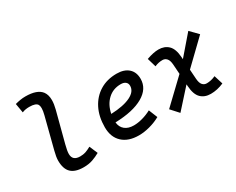

<svg xmlns="http://www.w3.org/2000/svg" viewBox="-100 -1158 1958 1594"><g transform="rotate(-30 879.0 -361.0)"><path d="M338.4 9.8Q257.3 9.8 219 -27.6Q180.7 -64.9 180.7 -143.6Q180.7 -178.2 194.8 -231.9L270.5 -527.3Q280.3 -564.9 280.3 -590.3Q280.3 -609.9 274.4 -622.6Q260.7 -650.9 195.3 -650.9Q178.7 -650.9 161.4 -648.2Q144 -645.5 127 -638.2L111.8 -727.1Q136.2 -733.9 161.1 -738Q186 -742.2 210.9 -742.2Q324.2 -742.2 364.7 -688Q387.7 -656.7 387.7 -606Q387.7 -568.8 375.5 -521.5L299.8 -231.9Q285.2 -176.8 285.2 -147.9Q285.2 -83 357.4 -83Q387.2 -83 409.7 -90.3Q432.1 -97.7 463.4 -114.7L497.1 -36.1Q462.9 -16.6 425 -3.4Q387.2 9.8 338.4 9.8Z M872.6 -83Q911.6 -83 956.1 -95.2Q1000.5 -107.4 1041.5 -129.4L1075.2 -45.9Q1027.3 -19.5 972.7 -4.9Q918 9.8 868.2 9.8Q767.6 9.8 711.2 -43Q654.8 -95.7 654.8 -189.9Q654.8 -291.5 693.1 -367.2Q731.4 -442.9 800.3 -485.1Q869.1 -527.3 960.9 -527.3Q1033.2 -527.3 1073.5 -491.2Q1113.8 -455.1 1113.8 -390.6Q1113.8 -296.4 1018.3 -241.2Q922.9 -186 752 -181.2Q756.3 -134.8 788.1 -108.9Q819.8 -83 872.6 -83ZM756.8 -259.8Q876.5 -264.6 942.9 -297.1Q1009.3 -329.6 1009.3 -384.3Q1009.3 -407.7 993.2 -421.1Q977.1 -434.6 947.3 -434.6Q873.5 -434.6 823 -387.2Q772.5 -339.8 756.8 -259.8Z M1258.3 20 1191.9 -53.2 1413.6 -264.6 1407.2 -357.4Q1404.3 -397.9 1388.2 -416.3Q1372.1 -434.6 1348.1 -434.6Q1328.6 -434.6 1310.5 -430.9Q1292.5 -427.2 1272.5 -418.5L1247.6 -503.4Q1314.9 -527.3 1362.3 -527.3Q1420.4 -527.3 1456.3 -492.2Q1492.2 -457 1497.6 -376.5L1499 -356L1655.3 -537.1L1726.6 -463.9L1505.9 -251L1512.2 -160.2Q1515.1 -119.6 1530.8 -101.3Q1546.4 -83 1571.3 -83Q1612.3 -83 1655.8 -102.5L1682.1 -17.6Q1619.1 9.8 1557.1 9.8Q1498.5 9.8 1462.9 -25.4Q1427.2 -60.5 1421.9 -141.1L1420.4 -160.2Z"/></g></svg>

Font: CaskaydiaCove NFP
Style: Italic
Weight: 400
Italic angle: -10°
Designer: Aaron Bell
Foundry: Saja Typeworks
Version: Version 2111.001; VTT 6.35;Nerd Fonts 3.1.1